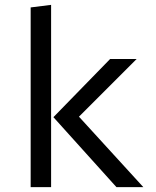

<svg xmlns="http://www.w3.org/2000/svg" viewBox="-20 -769 640 789"><path d="M541.5 -526.5 304.5 -289.5 569 0H458.5L199.5 -287.5L432.5 -526.5ZM190 -749V0H106V-738.5Z"/></svg>

Font: Fira Code Light
Style: Regular
Weight: 400
Monospace: yes
Version: Version 5.002